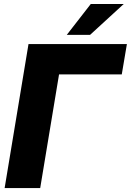

<svg xmlns="http://www.w3.org/2000/svg" viewBox="-20 -950 661 970"><path d="M621.1 -727.5 595.2 -574.2H278.3L183.1 0H3.4L124 -727.5ZM317.4 -773.9 438.5 -929.7H605L435.1 -773.9Z"/></svg>

Font: Inter Display Extra Bold
Style: Italic
Weight: 800
Italic angle: -9.39999°
Designer: Rasmus Andersson
Foundry: rsms
Version: Version 4.000;git-4fc901f